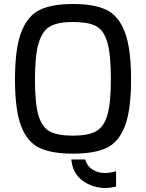

<svg xmlns="http://www.w3.org/2000/svg" viewBox="-20 -763 730 961"><path d="M55 -366Q55 -522 87 -603.5Q119 -685 180 -714Q241 -743 345 -743Q451 -743 512 -714Q573 -685 604.5 -603.5Q636 -522 636 -366Q636 -210 604.5 -130Q573 -50 512 -22Q451 6 345 6Q240 6 179 -22Q118 -50 86.5 -130Q55 -210 55 -366ZM535 -366Q535 -491 517 -552Q499 -613 459.5 -633Q420 -653 345 -653Q273 -653 233.5 -632.5Q194 -612 174.5 -551Q155 -490 155 -366Q155 -245 172.5 -185.5Q190 -126 229.5 -105Q269 -84 345 -84Q419 -84 459 -105Q499 -126 517 -186Q535 -246 535 -366ZM337 35H406Q416 69 443.5 86Q471 103 505 103Q530 103 561 94V171Q529 178 509 178Q443 178 393 141Q343 104 337 35Z"/></svg>

Font: Exo Medium
Style: Regular
Weight: 500
Designer: Natanael Gama
Foundry: Natanael Gama
Version: Version 1.500; ttfautohint (v1.6)